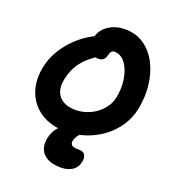

<svg xmlns="http://www.w3.org/2000/svg" viewBox="-164 -835 1070 1189"><g transform="rotate(20 371.0 -240.5)"><path d="M323.2 10Q251.4 10 195.6 -14.7Q139.8 -39.4 104.1 -83.8Q68.4 -128.2 55.8 -186.9Q43.2 -245.6 56.8 -312.8Q68.4 -372.2 96.6 -421.2Q124.8 -470.2 160.8 -508.1Q196.8 -546 234.3 -571.9Q271.8 -597.8 303.2 -611Q334.6 -624.2 352.6 -624.2Q374.6 -624.2 386.7 -617.8Q398.8 -611.4 407.6 -593.2Q422.2 -564.6 409 -541.5Q395.8 -518.4 368 -502.2Q320 -472.4 287.4 -440.8Q254.8 -409.2 235.5 -372.5Q216.2 -335.8 206.6 -290Q197 -242 209.9 -207.3Q222.8 -172.6 255.4 -154.3Q288 -136 336.2 -136Q384.8 -136 429.9 -156.4Q475 -176.8 507.7 -213.8Q540.4 -250.8 549.8 -300Q558.6 -346.6 555.1 -392.1Q551.6 -437.6 537.2 -475.1Q522.8 -512.6 498.3 -535.3Q473.8 -558 441 -558Q429.4 -558 421.8 -549.4Q414.2 -540.8 410.8 -525.6Q406.8 -504.4 393.8 -493.3Q380.8 -482.2 362 -482.2Q338.6 -482.2 319.5 -495.6Q300.4 -509 291.7 -535.5Q283 -562 290.8 -600.8Q297 -630.2 318.5 -654.9Q340 -679.6 375.3 -695.3Q410.6 -711 456.2 -711Q529.6 -711 583 -673.8Q636.4 -636.6 668.1 -574Q699.8 -511.4 708.5 -435.1Q717.2 -358.8 701.8 -280.4Q688.8 -214.4 653.2 -160.6Q617.6 -106.8 565.9 -68.8Q514.2 -30.8 452.4 -10.4Q390.6 10 323.2 10ZM374.8 230.2Q293 230.2 256.4 191Q219.8 151.8 233 86.8Q241 44.6 272.3 8.6Q303.6 -27.4 348.7 -49.2Q393.8 -71 444.6 -71Q456.8 -71 465.7 -66Q474.6 -61 472 -49Q470.8 -42.8 466.1 -37.8Q461.4 -32.8 447.6 -25Q420.8 -9.8 405.8 8.7Q390.8 27.2 386.2 49Q382.4 67.2 393.1 77.3Q403.8 87.4 438.6 87.4Q472 87.4 481.9 106.2Q491.8 125 486.4 149.4Q478.4 191.6 447 210.9Q415.6 230.2 374.8 230.2Z"/></g></svg>

Font: Shantell Sans Light
Style: Italic
Weight: 300
Italic angle: -11°
Designer: Stephen Nixon, Anya Danilova, Shantell Martin
Foundry: Arrow Type
Version: Version 1.008;[ac192a2d6]